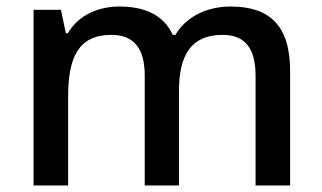

<svg xmlns="http://www.w3.org/2000/svg" viewBox="-20 -569 989 589"><path d="M687 -549C619 -549 553 -521 518 -462H510C483 -521 427 -549 346 -549C282 -549 221 -523 188 -467H182L167 -539H83V0H189V-272C189 -394 221 -462 322 -462C391 -462 424 -420 424 -337V0H529V-290C529 -401 567 -462 663 -462C732 -462 764 -420 764 -337V0H870V-351C870 -490 808 -549 687 -549Z"/></svg>

Font: Noto Sans Gujarati Medium
Style: Regular
Weight: 500
Designer: Jelle Bosma - Monotype Design Team, Universal Thirst
Foundry: Monotype Imaging Inc.
Version: Version 2.106